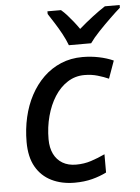

<svg xmlns="http://www.w3.org/2000/svg" viewBox="-54 -809 626 860"><g transform="rotate(-5 258.5 -378.5)"><path d="M247.1 9.8Q188.5 9.8 143.3 -12.5Q98.1 -34.7 73 -78.9Q47.9 -123 47.9 -190.4Q47.9 -248 60.1 -301.3Q72.3 -354.5 96.2 -399.2Q120.1 -443.8 154.5 -477.3Q189 -510.7 233.2 -529.3Q277.3 -547.9 330.1 -547.9Q368.2 -547.9 403.8 -540.5Q439.5 -533.2 468.8 -520L440.4 -440.9Q418.5 -450.7 391.1 -458.7Q363.8 -466.8 332 -466.8Q290 -466.8 255.9 -444.8Q221.7 -422.9 197.5 -384.8Q173.3 -346.7 160.2 -297.6Q147 -248.5 147 -194.3Q147 -155.8 160.6 -127.9Q174.3 -100.1 199.7 -85.2Q225.1 -70.3 260.3 -70.3Q296.4 -70.3 327.9 -80.6Q359.4 -90.8 390.6 -105.5V-23.4Q361.8 -8.8 326.2 0.5Q290.5 9.8 247.1 9.8ZM274.4 -606Q265.1 -630.9 250.7 -657.5Q236.3 -684.1 220.5 -709Q204.6 -733.9 191.9 -753.4V-765.6H252.9Q265.6 -754.9 279.1 -740Q292.5 -725.1 305.9 -708.3Q319.3 -691.4 331.1 -674.3Q361.3 -700.7 391.8 -724.1Q422.4 -747.6 450.2 -765.6H516.6V-753.4Q498 -737.3 470.7 -710.9Q443.4 -684.6 416.7 -656.5Q390.1 -628.4 374.5 -606Z"/></g></svg>

Font: Open Sans Medium
Style: Italic
Weight: 500
Italic angle: -12°
Designer: Monotype Design Team
Foundry: Monotype Imaging Inc.
Version: Version 3.000